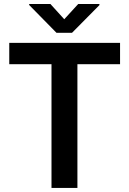

<svg xmlns="http://www.w3.org/2000/svg" viewBox="-20 -921 634 941"><path d="M333 -760.3H256.8L123 -896.5V-901.4H227.1L294.9 -826.7L363.3 -901.4H467.3V-896ZM568.4 -710.9V-606.4H359.4V0H232.4V-606.4H25.4V-710.9Z"/></svg>

Font: Robert Sans
Style: Bold
Weight: 700
Designer: Christian Robertson (extended by Adam Twardoch)
Foundry: Google
Version: Version 12.135;April 2, 2019;FontCreator 11.5.0.2425 64-bit;